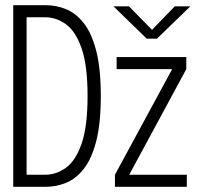

<svg xmlns="http://www.w3.org/2000/svg" viewBox="-20 -720 765 740"><path d="M31 0V-700H157Q196 -700 233.8 -685Q271.5 -670 302 -632Q332.5 -594 350.5 -525.5Q368.5 -457 368.5 -350Q368.5 -243 350.5 -174.5Q332.5 -106 302 -68Q271.5 -30 233.8 -15Q196 0 157 0ZM417.5 -695.5H477L566 -605L653.5 -695.5H713.5L585 -571H545.5ZM82.5 -46.5H153Q197 -46.5 234.5 -73.8Q272 -101 294.8 -167.2Q317.5 -233.5 317.5 -350Q317.5 -466.5 294.8 -532.8Q272 -599 234.5 -626.2Q197 -653.5 153 -653.5H82.5ZM423 0V-46.5L643.5 -453.5H429.5V-500H698V-453.5L478 -46.5H700V0Z"/></svg>

Font: Trispace SemiCondensed ExtraLight
Style: Regular
Weight: 200
Width: 4
Designer: Tyler Finck
Foundry: Etcetera Type Company
Version: Version 1.210; ttfautohint (v1.8.3)